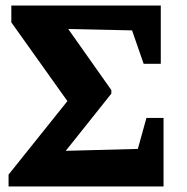

<svg xmlns="http://www.w3.org/2000/svg" viewBox="-20 -675 678 695"><path d="M510 -248H572V0H11V-43L224 -309L21 -594V-655H562V-444H500L458 -565L227 -570L383 -349V-336L218 -129L479 -136Z"/></svg>

Font: Piazzolla SC
Style: Bold
Weight: 700
Designer: Juan Pablo del Peral
Foundry: Huerta Tipografica
Version: Version 1.330